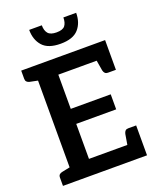

<svg xmlns="http://www.w3.org/2000/svg" viewBox="-167 -1029 928 1129"><g transform="rotate(-20 297.5 -465.0)"><path d="M102 0V-721H554V-624H226V-410H476V-316H226V-97H554V0ZM462 -73 477 -162Q480 -175 486.5 -181Q493 -187 504 -187H554V-97ZM462 -648 554 -624V-535H504Q493 -535 486.5 -541Q480 -547 477 -559ZM129 -721 117 -629 53 -642Q41 -645 35 -651.5Q29 -658 29 -670V-721ZM28 0V-52Q28 -64 34.5 -70.5Q41 -77 53 -79L116 -92L129 0ZM302 -790Q224 -790 189.5 -829Q155 -868 155 -930H234Q234 -897 249 -879Q264 -861 302 -861Q341 -861 355 -879Q369 -897 369 -930H449Q449 -868 414.5 -829Q380 -790 302 -790Z"/></g></svg>

Font: Aleo SemiBold
Style: Regular
Weight: 600
Designer: Alessio Laiso
Foundry: Alessio Laiso
Version: Version 2.001;gftools[0.9.29]